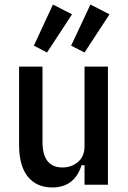

<svg xmlns="http://www.w3.org/2000/svg" viewBox="-20 -813 565 845"><path d="M352 -86H339Q308 12 210 12Q141 12 102.5 -35.5Q64 -83 64 -175V-520H167V-189Q167 -76 255 -76Q295 -76 323.5 -100.5Q352 -125 352 -169V-520H455V0H352ZM187 -582 129 -612 213 -793 297 -750ZM352 -582 293 -612 378 -793 462 -750Z"/></svg>

Font: IBM Plex Sans Cond Medm
Style: Regular
Weight: 500
Width: 3
Designer: Mike Abbink, Paul van der Laan, Pieter van Rosmalen
Foundry: Bold Monday
Version: Version 1.3